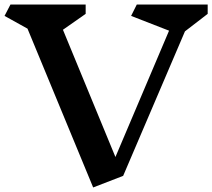

<svg xmlns="http://www.w3.org/2000/svg" viewBox="-23 -806 934 845"><path d="M791 -668 519 -32 387 19 98 -680 -3 -736 23 -786H354V-745L254 -675L485 -115L721 -671L554 -736L579 -786H891V-745Z"/></svg>

Font: Inknut Antiqua SemiBold
Style: Regular
Weight: 600
Designer: Claus Eggers Sørensen
Foundry: Claus Eggers Sørensen
Version: Version 1.003; ttfautohint (v1.8.2) -l 8 -r 50 -G 200 -x 14 